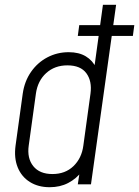

<svg xmlns="http://www.w3.org/2000/svg" viewBox="-20 -770 581 802"><path d="M305 -620 311 -665H541L535 -620ZM187.5 12Q139.5 12 104.8 -9.8Q70 -31.5 54 -70.8Q38 -110 45 -162L75 -379Q82.5 -431 109.8 -470Q137 -509 178 -530.5Q219 -552 267 -552Q309.5 -552 338.2 -534.8Q367 -517.5 382 -486L372 -474L410 -750H465L360 0H305L315 -66L322 -54Q299 -23.5 265 -5.8Q231 12 187.5 12ZM199 -43Q252.5 -43 286.8 -76Q321 -109 328 -161L358 -379Q365 -431 340.8 -464Q316.5 -497 261.5 -497Q208.5 -497 173 -464.8Q137.5 -432.5 130 -379L100 -162Q92.5 -109 119 -76Q145.5 -43 199 -43Z"/></svg>

Font: Mohave Light Light
Style: Italic
Weight: 300
Italic angle: -8°
Version: Version 2.003